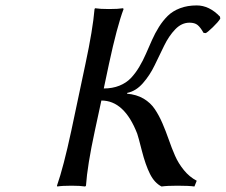

<svg xmlns="http://www.w3.org/2000/svg" viewBox="-20 -678 824 701"><path d="M377.9 -645Q411.1 -645 429.2 -647.9L431.2 -645Q407.2 -581.1 377.9 -444.8L358.9 -355Q390.6 -355 416 -365.2Q441.4 -375.5 458 -393.1Q474.6 -410.6 488.3 -433.6Q502 -456.5 512.9 -481.7Q523.9 -506.8 534.9 -531.7Q545.9 -556.6 560.3 -579.6Q574.7 -602.5 592.5 -620.1Q610.4 -637.7 637.2 -647.9Q664.1 -658.2 698.2 -658.2Q744.1 -658.2 783.2 -617.2L784.2 -609.9Q776.4 -597.2 756.8 -578.4Q737.3 -559.6 731 -557.1L723.1 -558.1Q711.9 -578.1 701.4 -586.7Q690.9 -595.2 671.9 -595.2Q643.1 -595.2 619.9 -571Q596.7 -546.9 579.3 -511.2Q562 -475.6 544.4 -439.2Q526.9 -402.8 501.5 -374Q476.1 -345.2 444.8 -338.9L443.8 -335.9Q478.5 -333 504.2 -317.9Q529.8 -302.7 545.4 -279.3Q561 -255.9 573.2 -227.5Q585.4 -199.2 596.2 -168.2Q606.9 -137.2 619.1 -109.4Q631.3 -81.5 651.4 -56.9Q671.4 -32.2 698.2 -18.1L689.9 2.9Q669.9 0 627.9 0Q589.8 0 569.8 2.9Q543.9 -10.3 527.6 -43Q511.2 -75.7 498 -127.4Q484.9 -179.2 481 -189.9Q434.1 -311 350.1 -311L326.2 -200.2Q298.8 -73.2 293.9 0L291 2.9Q272.5 0 241.2 0Q207 0 189 2.9L188 0Q211.9 -68.4 240.2 -200.2L292 -444.8Q318.8 -569.8 325.2 -645L327.1 -647.9Q345.7 -645 377.9 -645Z"/></svg>

Font: Linear Smooth
Style: Italic
Weight: 400
Designer: Philipp H. Poll, Flanker
Foundry: Philipp H. Poll, reworked by Flanker
Version: Version 1.061 | FøM Fix